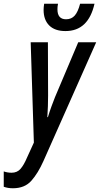

<svg xmlns="http://www.w3.org/2000/svg" viewBox="-100 -765 534 1026"><path d="M-31 241Q-58 241 -80 233V151Q-60 158 -38 158Q-8 158 10 137Q28 116 44 78L81 -3L64 -539H156L157 -256Q157 -228 156 -198.5Q155 -169 153 -139H156Q165 -169 175.5 -197.5Q186 -226 194 -246L318 -539H414L132 96Q103 161 67.5 201Q32 241 -31 241ZM250 -599Q193 -599 163 -629Q133 -659 133 -712Q133 -727 136 -745H210Q208 -734 207.5 -728.5Q207 -723 207 -715Q207 -662 253 -662Q282 -662 299.5 -682Q317 -702 328 -745H405Q372 -599 250 -599Z"/></svg>

Font: Noto Sans ExtraCondensed Medium
Style: Italic
Weight: 500
Width: 2
Italic angle: -12°
Designer: Monotype Design Team
Foundry: Monotype Imaging Inc.
Version: Version 2.013; ttfautohint (v1.8.4.7-5d5b)